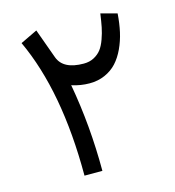

<svg xmlns="http://www.w3.org/2000/svg" viewBox="-100 -740 750 825"><g transform="rotate(-15 275.0 -328.0)"><path d="M174.8 -1.5Q174.8 -375.5 61 -620.1L136.2 -656.2L184.1 -523.9Q205.6 -465.8 296.9 -465.8Q322.8 -465.8 342.5 -476.3Q362.3 -486.8 374.8 -502.9Q387.2 -519 396.7 -545.4Q406.2 -571.8 411.1 -596.4Q416 -621.1 420.9 -655.8L492.7 -636.7Q489.7 -593.3 481.4 -555.9Q473.1 -518.6 457.5 -485.1Q441.9 -451.7 420.4 -428.2Q398.9 -404.8 367.9 -391.1Q336.9 -377.4 299.3 -377.4Q259.3 -377.4 220.2 -390.1Q254.4 -200.7 254.4 0H174.8Z"/></g></svg>

Font: Samim FD
Style: FD
Weight: 400
Foundry: DejaVu fonts team - Redesigned by Saber Rastikerdar
Version: Version 4.00 December 17, 2020